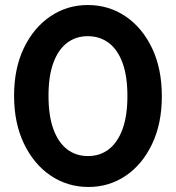

<svg xmlns="http://www.w3.org/2000/svg" viewBox="-20 -734 700 764"><path d="M332 10Q249 10 182 -35Q115 -80 75.5 -162Q36 -244 36 -353Q36 -462 75 -543Q114 -624 180.5 -669Q247 -714 329 -714Q413 -714 479.5 -669Q546 -624 585 -542.5Q624 -461 624 -351Q624 -242 585 -160.5Q546 -79 480 -34.5Q414 10 332 10ZM330 -113Q378 -113 413 -140Q448 -167 467.5 -220Q487 -273 487 -352Q487 -431 467.5 -484Q448 -537 412.5 -563.5Q377 -590 329 -590Q282 -590 247 -563.5Q212 -537 192.5 -484.5Q173 -432 173 -353Q173 -273 192.5 -220Q212 -167 247 -140Q282 -113 330 -113Z"/></svg>

Font: Outfit SemiBold
Style: Regular
Weight: 600
Designer: Rodrigo Fuenzalida
Foundry: fragTYPE
Version: Version 1.100;gftools[0.9.27]